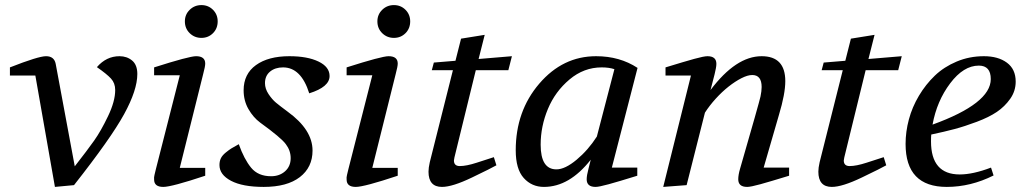

<svg xmlns="http://www.w3.org/2000/svg" viewBox="-20 -728 4030 755"><path d="M19 -431V-463Q131 -507 161 -507Q193 -507 199 -477L274 -74Q324 -138 350.5 -175.5Q377 -213 405 -271.5Q433 -330 433 -374Q433 -401 416.5 -419Q400 -437 361 -464Q398 -507 450 -507Q479 -507 499.5 -490Q520 -473 520 -437Q520 -374 468 -279Q416 -184 271 0L196 7L119 -431Z M586 -22Q585 -30 587.5 -40Q590 -50 593 -63L687 -432H586V-463Q724 -507 751 -507Q787 -507 787 -478Q787 -467 779 -437L687 -68H787V-37Q655 7 622 7Q586 7 586 -22ZM707 -644Q707 -671 726 -689.5Q745 -708 772 -708Q799 -708 817.5 -689.5Q836 -671 836 -644Q836 -616 817.5 -597.5Q799 -579 772 -579Q745 -579 726 -597.5Q707 -616 707 -644Z M843 -79Q843 -94 848.5 -105.5Q854 -117 867.5 -128Q881 -139 890 -144.5Q899 -150 919 -161Q940 -102 967.5 -68.5Q995 -35 1046 -35Q1079 -35 1101 -54.5Q1123 -74 1123 -106Q1123 -136 1104 -161Q1086 -186 1003 -246Q976 -266 957 -299Q938 -332 938 -373Q938 -437 986.5 -472Q1035 -507 1118 -507Q1189 -507 1232.5 -486Q1276 -465 1276 -429Q1276 -386 1196 -361Q1164 -463 1093 -463Q1062 -463 1042 -446.5Q1022 -430 1022 -401Q1022 -379 1036 -358Q1050 -337 1065 -324.5Q1080 -312 1111 -289Q1209 -218 1209 -136Q1209 -70 1159 -31.5Q1109 7 1017 7Q934 7 888.5 -17Q843 -41 843 -79Z M1343 -22Q1342 -30 1344.5 -40Q1347 -50 1350 -63L1444 -432H1343V-463Q1481 -507 1508 -507Q1544 -507 1544 -478Q1544 -467 1536 -437L1444 -68H1544V-37Q1412 7 1379 7Q1343 7 1343 -22ZM1464 -644Q1464 -671 1483 -689.5Q1502 -708 1529 -708Q1556 -708 1574.5 -689.5Q1593 -671 1593 -644Q1593 -616 1574.5 -597.5Q1556 -579 1529 -579Q1502 -579 1483 -597.5Q1464 -616 1464 -644Z M1665 -53Q1665 -68 1670 -90L1761 -452H1678L1686 -482L1771 -489L1793 -576L1886 -591L1862 -496L1993 -507L1979 -452H1851L1767 -109Q1765 -99 1765 -97Q1765 -75 1788 -75Q1814 -75 1854 -88Q1894 -101 1922 -110L1932 -78Q1913 -67 1836 -30Q1759 7 1718 7Q1665 7 1665 -53Z M2008 -137Q2008 -291 2100.5 -399Q2193 -507 2324 -507Q2417 -507 2487 -461L2386 -69H2486V-37Q2412 -14 2373.5 -3.5Q2335 7 2322 7Q2287 7 2287 -23Q2287 -38 2294 -64L2303 -100Q2219 7 2119 7Q2071 7 2039.5 -28Q2008 -63 2008 -137ZM2106 -159Q2106 -62 2168 -62Q2202 -62 2247.5 -100Q2293 -138 2327 -191L2396 -456Q2375 -463 2346 -463Q2276 -463 2219.5 -415.5Q2163 -368 2134.5 -299.5Q2106 -231 2106 -159Z M2588 7 2697 -431H2597V-463Q2672 -486 2710 -496.5Q2748 -507 2762 -507Q2797 -507 2797 -477Q2797 -469 2795 -459Q2793 -449 2790 -436L2774 -374Q2874 -507 2975 -507Q3068 -507 3068 -409Q3068 -359 3043 -276L2983 -69H3083V-37Q3008 -14 2970 -3.5Q2932 7 2918 7Q2883 7 2883 -23Q2883 -40 2890 -64Q2966 -327 2970.5 -348.5Q2975 -370 2975 -386Q2975 -433 2938 -433Q2920 -433 2895.5 -420.5Q2871 -408 2845 -387.5Q2819 -367 2794.5 -340Q2770 -313 2752 -285L2680 0Z M3198 -53Q3198 -68 3203 -90L3294 -452H3211L3219 -482L3304 -489L3326 -576L3419 -591L3395 -496L3526 -507L3512 -452H3384L3300 -109Q3298 -99 3298 -97Q3298 -75 3321 -75Q3347 -75 3387 -88Q3427 -101 3455 -110L3465 -78Q3446 -67 3369 -30Q3292 7 3251 7Q3198 7 3198 -53Z M3541 -162Q3541 -210 3554 -258.5Q3567 -307 3593.5 -351.5Q3620 -396 3656 -430.5Q3692 -465 3742 -486Q3792 -507 3849 -507Q3905 -507 3939.5 -481.5Q3974 -456 3974 -407Q3974 -370 3952.5 -339.5Q3931 -309 3900 -288Q3869 -267 3821 -249Q3773 -231 3733.5 -220.5Q3694 -210 3642 -199Q3641 -190 3641 -172Q3641 -42 3754 -42Q3806 -42 3877 -69L3887 -38Q3797 7 3703 7Q3541 7 3541 -162ZM3647 -238Q3876 -321 3876 -417Q3876 -470 3829 -470Q3769 -470 3716.5 -400.5Q3664 -331 3647 -238Z"/></svg>

Font: Volkhov
Style: Italic
Weight: 400
Italic angle: -12°
Designer: Cyreal (www.cyreal.org)
Foundry: Cyreal (www.cyreal.org)
Version: Version 1.010